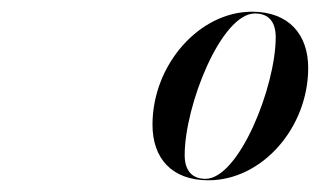

<svg xmlns="http://www.w3.org/2000/svg" viewBox="-20 -783 546 328"><path d="M336 -475C428 -475 506.5 -565 506.5 -667C506.5 -724 473.5 -763 410.5 -763C320.5 -763 240.5 -672.5 240.5 -570C240.5 -513 273 -475 336 -475ZM331 -477.5C306.5 -477.5 295.5 -493.5 295.5 -518C295.5 -603 358 -760 415.5 -760C440 -760 451 -744.5 451 -719.5C451 -634.5 388 -477.5 331 -477.5Z"/></svg>

Font: Bodoni* 36pt Medium
Style: Italic
Weight: 500
Italic angle: -13°
Version: Version 2.3